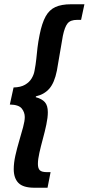

<svg xmlns="http://www.w3.org/2000/svg" viewBox="-20 -728 416 900"><path d="M141.5 152Q88.6 152 66.5 129.6Q44.4 107.1 44.4 64.8Q44.4 35.5 52.1 1Q59.9 -33.6 70.2 -68.3Q80.6 -102.9 88.3 -132Q96.1 -161 96.1 -179.4Q96.1 -201.5 82 -219.3Q67.8 -237.2 26.1 -238L43.6 -318Q77 -318.8 97.4 -330.8Q117.8 -342.8 128.1 -360.2Q138.5 -377.5 141.6 -395.1Q147.6 -426.2 150.2 -451.9Q152.7 -477.5 155.7 -504.1Q158.8 -530.7 165.8 -565.5Q176.6 -619.6 193.8 -650.8Q211.1 -682.1 239.7 -695Q268.3 -708 312.4 -708H375.7L360.1 -634.9H341.3Q310.1 -634.9 296.7 -618.2Q283.2 -601.5 274.6 -559.9Q267.3 -520.6 261.1 -481.3Q254.9 -441.9 246.7 -397.2Q235.3 -340.2 211.5 -312.8Q187.8 -285.4 148.4 -276.4L147.6 -272.4Q176.5 -264.8 190.3 -249.1Q204.2 -233.4 204.2 -201.9Q204.2 -176.7 197.2 -144Q190.3 -111.2 180.9 -77Q171.6 -42.7 164.6 -11.7Q157.7 19.3 157.7 40.3Q157.7 61.3 166.7 70.1Q175.6 78.9 200.3 78.9H217.1L202.8 152Z"/></svg>

Font: Source Sans 3
Style: Italic
Weight: 200
Italic angle: -11°
Designer: Paul D. Hunt
Foundry: Adobe
Version: Version 3.046;hotconv 1.0.118;makeotfexe 2.5.65603